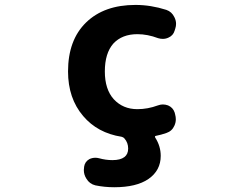

<svg xmlns="http://www.w3.org/2000/svg" viewBox="-20 -578 1040 795"><path d="M453.1 197.3Q413.1 197.3 375 189.5Q350.6 183.6 337.9 162.1Q327.1 145.5 327.1 126Q327.1 121.1 328.1 115.2V113.3Q331.1 91.8 349.6 81.1Q361.3 75.2 375 75.2Q381.8 75.2 389.6 77.1Q418 85 445.3 85Q478.5 85 495.1 72.3Q510.7 60.5 510.7 37.1Q510.7 12.7 495.1 -4.9Q491.2 -9.8 483.4 -11.7Q383.8 -27.3 324.2 -97.7Q261.7 -170.9 261.7 -282.2Q261.7 -412.1 336.4 -484.9Q411.1 -557.6 541 -557.6Q604.5 -557.6 668.9 -537.1Q691.4 -529.3 702.1 -506.8Q709 -493.2 709 -479.5Q709 -469.7 706.1 -460.9L703.1 -451.2Q697.3 -430.7 676.8 -421.9Q666 -417 654.3 -417Q644.5 -417 634.8 -419.9Q590.8 -436.5 548.8 -436.5Q485.4 -436.5 449.2 -397.5Q414.1 -357.4 414.1 -282.2Q414.1 -208 451.2 -167Q489.3 -126 548.8 -126Q591.8 -126 633.8 -141.6Q644.5 -145.5 654.3 -145.5Q665 -145.5 675.8 -141.6Q696.3 -132.8 703.1 -112.3L705.1 -104.5Q708 -93.8 708 -84Q708 -70.3 702.1 -57.6Q692.4 -35.2 668.9 -27.3Q646.5 -19.5 626 -15.6Q619.1 -14.6 623 -7.8Q645.5 27.3 645.5 67.4Q645.5 127.9 594.7 163.1Q544.9 197.3 453.1 197.3Z"/></svg>

Font: Rounded Mgen+ 1m bold
Style: Bold
Weight: 700
Designer: [Source Han Sans]
Ryoko NISHIZUKA  (kana & ideographs); Paul D. Hunt (Latin, Greek & Cyrillic); Wenlong ZHANG  (bopomofo
Version: Version 1.059.20150602